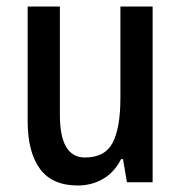

<svg xmlns="http://www.w3.org/2000/svg" viewBox="-20 -560 557 590"><path d="M449 -540V0H370L358 -71H352Q332 -31 297 -10.5Q262 10 219 10Q140 10 102.5 -41.5Q65 -93 65 -188V-540H164V-207Q164 -76 241 -76Q303 -76 326.5 -122Q350 -168 350 -259V-540Z"/></svg>

Font: Noto Sans Lao Condensed Medium
Style: Regular
Weight: 500
Width: 3
Designer: Monotype Design Team
Foundry: Monotype Imaging Inc.
Version: Version 2.003; ttfautohint (v1.8.4.7-5d5b)